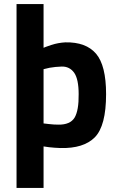

<svg xmlns="http://www.w3.org/2000/svg" viewBox="-20 -722 584 952"><path d="M269 -104Q246 -104 222 -107Q198 -110 196 -110V-379Q198 -380 226 -386Q254 -391 286 -392Q325 -393 348 -361Q370 -329 370 -255Q371 -175 350 -139Q328 -103 269 -104ZM304 -512Q268 -510 234 -499Q199 -487 196 -485V-702H62V210H196V4Q198 4 224 8Q250 11 279 12Q394 15 450 -41Q506 -98 506 -255Q506 -398 456 -456Q406 -514 304 -512Z"/></svg>

Font: RazerF5
Style: Bold
Weight: 700
Foundry: Razer Inc.
Version: Version 1.000;PS 001.001;hotconv 1.0.56